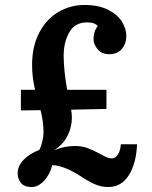

<svg xmlns="http://www.w3.org/2000/svg" viewBox="-20 -736 613 772"><path d="M488 -592Q488 -561 470 -539.5Q452 -518 420 -518Q389 -518 372.5 -538Q356 -558 356 -579Q356 -610 373 -631Q362 -646 330 -646Q281 -646 258.5 -606Q236 -566 236 -512Q236 -455 250 -375H408V-298L266 -295Q269 -279 269 -263Q269 -225 252 -191Q235 -157 201 -134V-133Q240 -149 281 -149Q309 -149 331 -141Q353 -133 381 -118Q399 -108 409.5 -103.5Q420 -99 431 -99Q443 -99 453.5 -114Q464 -129 466 -156H531Q528 -79 498 -31.5Q468 16 415 16Q386 16 359.5 4Q333 -8 297 -32Q234 -71 190 -72Q181 -35 157.5 -9.5Q134 16 107 16Q78 16 64.5 0Q51 -16 51 -40Q51 -69 75.5 -94Q100 -119 138 -133Q145 -146 150 -167Q155 -188 155 -204Q155 -247 143 -293L64 -292V-375H121Q109 -425 109 -475Q109 -549 137.5 -604Q166 -659 214.5 -687.5Q263 -716 319 -716Q377 -716 415 -696.5Q453 -677 470.5 -648.5Q488 -620 488 -592Z"/></svg>

Font: Sumana
Style: Bold
Weight: 700
Designer: Cyreal, Alexei Vanyashin (Devanagari), Olga Karpushina (Latin)
Foundry: Cyreal
Version: Version 1.015;PS 001.015;hotconv 1.0.70;makeotf.lib2.5.58329